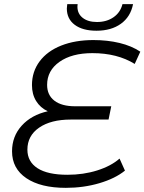

<svg xmlns="http://www.w3.org/2000/svg" viewBox="-20 -899 696 925"><path d="M207 -490Q207 -441 242 -414Q277 -387 342 -387H516L503 -323H321Q225 -323 168.5 -284Q112 -245 112 -178Q112 -120 161 -88.5Q210 -57 305 -57Q382 -57 448.5 -78Q515 -99 556 -135L582 -77Q535 -39 459 -16.5Q383 6 297 6Q176 6 107 -40.5Q38 -87 38 -170Q38 -242 84.5 -293.5Q131 -345 210 -363Q174 -380 154 -412.5Q134 -445 134 -489Q134 -554 171 -603.5Q208 -653 275 -679.5Q342 -706 430 -706Q498 -706 556 -692Q614 -678 656 -650L629 -591Q545 -643 425 -643Q326 -643 266.5 -601Q207 -559 207 -490ZM302 -858Q302 -865 304 -879H354Q353 -875 353 -867Q353 -833 378.5 -813Q404 -793 447 -793Q494 -793 527 -816Q560 -839 570 -879H621Q609 -818 562.5 -784.5Q516 -751 445 -751Q378 -751 340 -779.5Q302 -808 302 -858Z"/></svg>

Font: Montserrat Alternates
Style: Italic
Weight: 400
Italic angle: -11.3°
Designer: Julieta Ulanovsky
Foundry: Julieta Ulanovsky
Version: Version 7.200